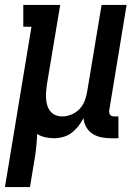

<svg xmlns="http://www.w3.org/2000/svg" viewBox="-45 -550 565 775"><path d="M-25 205 82 -442H49V-530H198L144 -207Q142 -193 141 -178.5Q140 -164 141 -150.5Q142 -137 146 -124Q150 -111 158.5 -100.5Q167 -90 179.5 -85Q192 -80 207 -80Q225 -80 244 -88Q263 -96 276.5 -110.5Q290 -125 297 -143.5Q304 -162 307 -181L365 -530H466L396 -105Q395 -100 396 -95Q397 -90 399.5 -86.5Q402 -83 407 -81.5Q412 -80 417 -80H433V8H402Q382 8 363 4Q344 0 328.5 -10Q313 -20 303.5 -36.5Q294 -53 292 -73Q283 -56 271 -40.5Q259 -25 243.5 -13.5Q228 -2 209.5 3Q191 8 173 8Q155 8 137.5 4Q120 0 105 -9Q104 19 101 47Q98 75 93 102L76 205Z"/></svg>

Font: Iosevka Slab Semibold
Style: Italic
Weight: 600
Italic angle: -9°
Monospace: yes
Designer: Belleve Invis
Foundry: Belleve Invis
Version: Version 11.1.1; ttfautohint (v1.8.3)